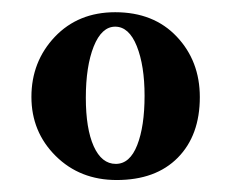

<svg xmlns="http://www.w3.org/2000/svg" viewBox="-20 -555 384 319"><path d="M173.8 -255.9Q112.8 -255.9 72.5 -295.9Q32.2 -335.9 32.2 -394Q32.2 -452.6 71 -493.7Q109.9 -534.7 171.4 -534.7Q235.4 -534.7 273.7 -494.1Q312 -453.6 312 -393.6Q312 -330.1 275.4 -293Q238.8 -255.9 173.8 -255.9ZM220.2 -396Q220.2 -445.8 207.3 -478.3Q194.3 -510.7 171.4 -510.7Q148.9 -510.7 135.7 -477.8Q122.6 -444.8 122.6 -392.6Q122.6 -341.3 135.7 -312Q148.9 -282.7 172.4 -282.7Q195.8 -282.7 208 -314Q220.2 -345.2 220.2 -396Z"/></svg>

Font: Elstob 10pt SemiBold
Style: Regular
Weight: 600
Designer: Peter S. Baker
Version: Version 1.015